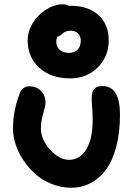

<svg xmlns="http://www.w3.org/2000/svg" viewBox="-20 -879 649 901"><path d="M310.1 -511.2Q219.7 -511.2 164.8 -560.5Q109.9 -609.9 109.9 -689.9Q109.9 -731.4 133.8 -770.8Q157.7 -810.1 196.8 -834.5Q235.8 -858.9 276.9 -858.9Q291.5 -858.9 304.2 -851.1L308.1 -852.1Q394 -852.1 442.1 -808.3Q490.2 -764.6 490.2 -689.9Q490.2 -613.8 438.5 -562.5Q386.7 -511.2 310.1 -511.2ZM244.1 -682.1Q244.1 -659.2 260.7 -645Q277.3 -630.9 303.2 -630.9Q330.1 -630.9 344.5 -646.2Q358.9 -661.6 358.9 -689Q358.9 -709.5 345.9 -722.2Q333 -734.9 311 -734.9Q298.3 -734.9 288.3 -730.7Q278.3 -726.6 273.2 -721.4Q268.1 -716.3 262 -712.2Q255.9 -708 250 -708Q244.1 -696.3 244.1 -682.1ZM41 -274.9Q41 -360.8 73.2 -441.9Q77.6 -456.1 89.8 -465.1Q102.1 -474.1 117.2 -474.1Q150.9 -474.1 172.4 -452.6Q193.8 -431.2 193.8 -396Q193.8 -383.8 182.9 -346.9Q171.9 -310.1 171.9 -274.9Q171.9 -241.7 191.9 -207.5Q211.9 -173.3 242.9 -151.1Q273.9 -128.9 303.2 -128.9Q356.4 -128.9 385.7 -179.4Q415 -230 415 -315.9Q415 -340.3 412.6 -370.8Q410.2 -401.4 410.2 -417Q410.2 -446.3 421.4 -460.7Q432.6 -475.1 460.9 -475.1Q543 -475.1 543 -340.8Q543 -256.3 525.4 -189.9Q507.8 -123.5 476.6 -82Q445.3 -40.5 404.3 -19.3Q363.3 2 314.9 2Q266.6 2 222.4 -15.6Q178.2 -33.2 146 -62.3Q113.8 -91.3 89.6 -127.4Q65.4 -163.6 53.2 -201.9Q41 -240.2 41 -274.9Z"/></svg>

Font: Shantell Sans Irregular Bouncy
Style: Regular
Weight: 600
Designer: Stephen Nixon, Anya Danilova, Shantell Martin
Foundry: Arrow Type
Version: Version 1.006;[9816181b4]